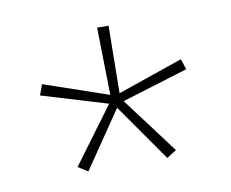

<svg xmlns="http://www.w3.org/2000/svg" viewBox="-47 -676 516 429"><g transform="rotate(-10 211.0 -462.0)"><path d="M210 -435 301 -305 323 -319 227 -447 377 -493 369 -517 221 -466 223 -619H197L200 -466L54 -516L45 -492L194 -447L100 -320L122 -306Z"/></g></svg>

Font: Noto Sans Syriac Eastern Thin
Style: Regular
Weight: 100
Designer: Patrick Giasson and the Monotype Design Team
Foundry: Monotype Imaging Inc.
Version: Version 3.001